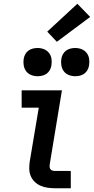

<svg xmlns="http://www.w3.org/2000/svg" viewBox="-20 -1000 499 1020"><path d="M271 0Q251 0 231.5 -3Q212 -6 195 -13.5Q178 -21 164.5 -34Q151 -47 143.5 -64.5Q136 -82 135.5 -102Q135 -122 138 -142L186 -428H95V-520H309L244 -126Q243 -120 243.5 -113Q244 -106 248 -101Q252 -96 258 -94Q264 -92 271 -92H356V0ZM380 -595Q362 -595 345.5 -601.5Q329 -608 319 -621.5Q309 -635 306 -652.5Q303 -670 306 -688Q308 -701 314.5 -712.5Q321 -724 331.5 -731.5Q342 -739 354.5 -742Q367 -745 380 -745Q398 -745 414 -738.5Q430 -732 440.5 -718.5Q451 -705 453.5 -687.5Q456 -670 453 -652Q451 -639 444.5 -627.5Q438 -616 427.5 -608.5Q417 -601 404.5 -598Q392 -595 380 -595ZM180 -595Q162 -595 145.5 -601.5Q129 -608 119 -621.5Q109 -635 106 -652.5Q103 -670 106 -688Q108 -701 114.5 -712.5Q121 -724 131.5 -731.5Q142 -739 154.5 -742Q167 -745 180 -745Q198 -745 214 -738.5Q230 -732 240.5 -718.5Q251 -705 253.5 -687.5Q256 -670 253 -652Q251 -639 244.5 -627.5Q238 -616 227.5 -608.5Q217 -601 204.5 -598Q192 -595 180 -595ZM282 -778 231 -832 391 -980 459 -910Z"/></svg>

Font: Iosevka Etoile SmBdObl
Style: Regular
Weight: 600
Italic angle: -9°
Designer: Belleve Invis
Foundry: Belleve Invis
Version: Version 15.5.2; ttfautohint (v1.8.4)